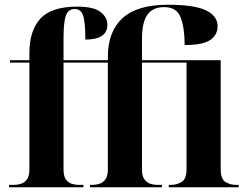

<svg xmlns="http://www.w3.org/2000/svg" viewBox="-20 -790 1043 810"><path d="M18 0V-10H40Q53 -10 68 -14.5Q83 -19 93.5 -33Q104 -47 104 -76V-526H22V-536H104V-567Q104 -660 150 -711Q196 -762 306 -762Q375 -762 404 -739.5Q433 -717 433 -686Q433 -623 340 -623Q340 -698 330.5 -725Q321 -752 295 -752Q268 -752 258 -724.5Q248 -697 248 -628V-536H435V-550Q435 -657 497 -713.5Q559 -770 688 -770Q801 -770 849.5 -746Q898 -722 898 -680Q898 -642 866.5 -621Q835 -600 759 -600Q759 -671 742.5 -715.5Q726 -760 673 -760Q624 -760 601.5 -727.5Q579 -695 579 -626V-536H911V-78Q911 -34 931.5 -22Q952 -10 976 -10H987V0H692V-10H701Q726 -10 746.5 -22.5Q767 -35 767 -78V-526H579V-76Q579 -47 589.5 -33Q600 -19 615 -14.5Q630 -10 644 -10H663V0H360V-10H371Q384 -10 399 -14.5Q414 -19 424.5 -33Q435 -47 435 -76V-526H248V-76Q248 -47 258 -33Q268 -19 283 -14.5Q298 -10 312 -10H332V0Z"/></svg>

Font: Noto Serif Display SemiCondensed
Style: Bold
Weight: 700
Width: 4
Designer: Monotype Design Team
Foundry: Monotype Imaging Inc.
Version: Version 2.009